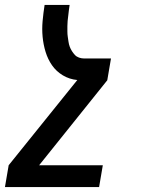

<svg xmlns="http://www.w3.org/2000/svg" viewBox="-52 -540 572 775"><path d="M-32 215 -17 127 260 -217Q228 -220 201.5 -236Q175 -252 158 -276.5Q141 -301 132 -330.5Q123 -360 120 -391.5Q117 -423 120 -455.5Q123 -488 128 -520H229Q227 -509 226 -498.5Q225 -488 223.5 -477Q222 -466 221 -455.5Q220 -445 220 -434.5Q220 -424 220 -413Q220 -402 221.5 -392Q223 -382 224.5 -371.5Q226 -361 229.5 -351.5Q233 -342 238.5 -333.5Q244 -325 250.5 -318Q257 -311 267 -307.5Q277 -304 287 -304H396L381 -216L106 127H363L348 215Z"/></svg>

Font: Iosevka Semibold Oblique
Style: Regular
Weight: 600
Italic angle: -9°
Monospace: yes
Designer: Belleve Invis
Foundry: Belleve Invis
Version: Version 32.5.0; ttfautohint (v1.8.4)